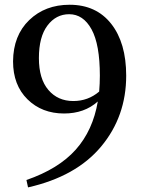

<svg xmlns="http://www.w3.org/2000/svg" viewBox="-20 -773 603 812"><path d="M290 -345.7Q352.5 -345.7 399.4 -385.7Q402.3 -419.9 402.3 -453.1Q402.3 -585 367.2 -648.9Q332 -712.9 272.5 -712.9Q216.8 -712.9 180.7 -665Q144.5 -617.2 144.5 -527.3Q144.5 -439.5 184.6 -392.6Q224.6 -345.7 290 -345.7ZM98.6 19.5 91.8 -11.7Q227.5 -58.6 300.3 -140.1Q373 -221.7 393.6 -343.8Q336.9 -293 251 -293Q157.2 -293 96.2 -353Q35.2 -413.1 35.2 -513.7Q36.1 -623 103.5 -688Q170.9 -752.9 274.4 -752.9Q386.7 -752.9 450.2 -672.4Q513.7 -591.8 513.7 -453.1Q513.7 -280.3 407.7 -153.3Q301.8 -26.4 98.6 19.5Z"/></svg>

Font: Bpmf Zihi Serif SemiBold
Style: SemiBold
Weight: 600
Foundry: But Ko
Version: Version 1.320